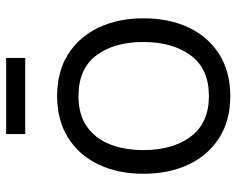

<svg xmlns="http://www.w3.org/2000/svg" viewBox="-93 -670 778 632"><g transform="rotate(-90 296.0 -354.0)"><path d="M170.7 -660V-722.7H421.3V-660ZM295.7 15Q215.2 15 158 -21.5Q100.8 -58 70.4 -122.4Q40 -186.8 40 -270.7Q40 -355.5 71 -419.6Q102 -483.7 159.3 -519.3Q216.7 -555 295.7 -555Q376.5 -555 433.8 -518.7Q491 -482.3 521.3 -418.2Q551.7 -354.2 551.7 -270.7Q551.7 -185.7 521.1 -121.4Q490.5 -57.2 433.1 -21.1Q375.7 15 295.7 15ZM295.7 -55.3Q385.5 -55.3 429.6 -115.2Q473.7 -175.2 473.7 -270.7Q473.7 -368.3 429.2 -426.5Q384.8 -484.7 295.7 -484.7Q235.2 -484.7 195.8 -457.3Q156.5 -430 137.2 -381.8Q118 -333.7 118 -270.7Q118 -173.2 163.1 -114.2Q208.2 -55.3 295.7 -55.3Z"/></g></svg>

Font: Manrope ExtraLight
Style: Regular
Weight: 200
Designer: Mikhail Sharanda
Foundry: Mikhail Sharanda
Version: Version 4.505